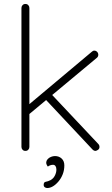

<svg xmlns="http://www.w3.org/2000/svg" viewBox="-20 -760 564 967"><path d="M108 0Q99 0 93.5 -6Q88 -12 88 -20V-720Q88 -728 93.5 -734Q99 -740 108 -740Q117 -740 122.5 -734Q128 -728 128 -720V-20Q128 -12 122.5 -6Q117 0 108 0ZM455 -505Q463 -505 469 -499Q475 -493 475 -484Q475 -475 468 -469L121 -180L119 -228L442 -499Q448 -505 455 -505ZM461 0Q453 0 446 -7L204 -265L234 -291L475 -35Q481 -29 481 -20Q481 -10 473 -5Q465 0 461 0ZM304 73Q304 97 296 117.5Q288 138 274.5 154Q261 170 246.5 178.5Q232 187 218 187Q211 187 205.5 183Q200 179 200 171Q200 157 210.5 155.5Q221 154 235 147Q249 139 256.5 124Q264 109 264 94Q264 83 259.5 76.5Q255 70 247 70Q240 70 233 72.5Q226 75 221 79Q217 74 214.5 68Q212 62 213 56Q214 48 220.5 41Q227 34 237 30Q247 26 257 26Q277 26 290.5 38.5Q304 51 304 73Z"/></svg>

Font: Quicksand Variable Light
Style: Regular
Weight: 300
Designer: Andrew Paglinawan
Foundry: Andrew Paglinawan
Version: Version 3.004